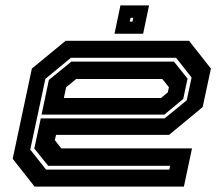

<svg xmlns="http://www.w3.org/2000/svg" viewBox="-20 -691 828 711"><path d="M680 -540 761 -437 730.5 -294.5 606 -191.5H187.5L183 -172L207 -141.5H691L661 0H108L27 -103L98 -437L223 -540ZM632 -477H242.5L148 -399L92 -137L150.5 -63H607L610 -77H158.5L107 -141L131 -252.5H589.5L671.5 -319.5L689.5 -404ZM624 -463 674.5 -400 658.5 -324.5 588.5 -266.5H134L161 -395L244.5 -463ZM581 -398.5H262L225 -368L216.5 -328H576L601.5 -349L605.5 -368ZM404 -566 426 -671H532L510 -566ZM460.5 -611H470.5L473.5 -625H463.5Z"/></svg>

Font: Tourney Expanded Regular
Style: Bold Italic
Weight: 700
Width: 7
Italic angle: -12°
Designer: Tyler Finck
Foundry: Etcetera Type Co
Version: Version 1.010; ttfautohint (v1.8.3)